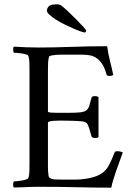

<svg xmlns="http://www.w3.org/2000/svg" viewBox="-20 -861 613 885"><path d="M159 -642Q228 -642 311 -645Q394 -648 474 -648Q479 -611 487 -580Q495 -549 502 -516Q497 -511 484 -511Q472 -511 471 -518Q463 -547 451.5 -565Q440 -583 425.5 -593Q411 -603 394 -606Q377 -609 357 -609H273Q269 -609 258 -609Q247 -609 236 -608Q225 -607 216 -605Q207 -603 206 -599Q202 -587 201.5 -568Q201 -549 201 -529V-347Q201 -343 214 -342Q227 -341 243 -341H295Q330 -341 349 -343Q368 -345 377.5 -352Q387 -359 391.5 -373Q396 -387 402 -411Q403 -415 407.5 -416.5Q412 -418 417 -418Q429 -418 434 -413V-229Q430 -225 418 -225Q405 -225 402 -232Q396 -253 392.5 -265Q389 -277 386 -283.5Q383 -290 380.5 -292.5Q378 -295 375 -297Q371 -300 359.5 -301.5Q348 -303 333 -303.5Q318 -304 301.5 -304.5Q285 -305 271 -305Q261 -305 248.5 -305Q236 -305 225.5 -304Q215 -303 208 -301Q201 -299 201 -296V-110Q201 -104 201 -93.5Q201 -83 201.5 -72.5Q202 -62 203.5 -53.5Q205 -45 207 -43Q217 -35 231 -34Q245 -33 276 -33H323Q358 -33 392 -40Q426 -47 446 -60Q469 -74 482.5 -100Q496 -126 508 -158Q510 -164 521 -164Q529 -164 536.5 -162Q544 -160 546 -158Q539 -138 531 -116.5Q523 -95 515.5 -73.5Q508 -52 502 -32Q496 -12 493 4Q453 4 414.5 3.5Q376 3 335.5 2Q295 1 252 0.5Q209 0 160 0Q125 0 99 1.5Q73 3 44 3Q40 -1 40.5 -11Q41 -21 44 -25Q49 -25 59.5 -26Q70 -27 81 -29Q92 -31 101 -34Q110 -37 111 -41Q115 -53 115.5 -72Q116 -91 116 -113V-530Q116 -552 115.5 -571.5Q115 -591 111 -603Q110 -607 101 -610Q92 -613 81 -614.5Q70 -616 59.5 -617Q49 -618 44 -618Q41 -622 40.5 -632Q40 -642 44 -646Q74 -644 102 -643Q130 -642 159 -642ZM377 -720Q377 -718 375 -714.5Q373 -711 371 -711Q367 -711 352.5 -716Q338 -721 318.5 -729.5Q299 -738 277.5 -748.5Q256 -759 238 -770.5Q220 -782 208 -793Q196 -804 196 -812Q196 -821 204 -831Q212 -841 241 -841Q253 -841 259 -838Q272 -829 292 -810Q312 -791 331 -772Q350 -753 363.5 -738Q377 -723 377 -720Z"/></svg>

Font: Vermiglione
Style: Regular
Weight: 400
Version: Version 1.000